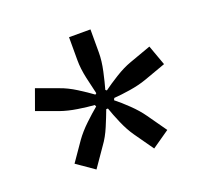

<svg xmlns="http://www.w3.org/2000/svg" viewBox="-96 -723 792 741"><g transform="rotate(-20 300.0 -352.0)"><path d="M181 -94 109 -144 163 -222Q183 -250 212 -277.5Q241 -305 263 -323L260 -330Q232 -332 193 -338Q154 -344 123 -355L35 -387L65 -470L153 -438Q185 -427 219 -405.5Q253 -384 276 -367L281 -371Q274 -399 265 -440Q256 -481 256 -515V-610H344V-515Q344 -481 335 -440Q326 -399 318 -371L323 -367Q346 -384 380.5 -405.5Q415 -427 446 -438L535 -470L565 -387L476 -355Q445 -344 407 -338Q369 -332 340 -330L336 -322Q359 -304 387.5 -276.5Q416 -249 435 -222L490 -144L418 -94L363 -172Q344 -199 328 -236Q312 -273 303 -300H296Q286 -273 270.5 -236Q255 -199 235 -172Z"/></g></svg>

Font: Tiny
Style: Regular
Weight: 400
Designer: Philipp Nurullin, Konstantin Bulenkov
Foundry: JetBrains
Version: Version 2.251; ttfautohint (v1.8.4.7-5d5b)